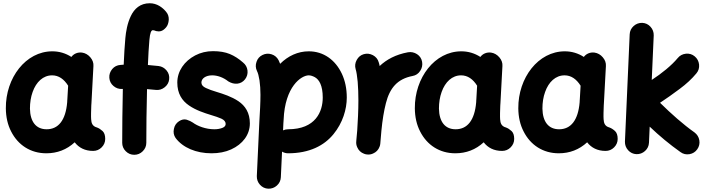

<svg xmlns="http://www.w3.org/2000/svg" viewBox="-20 -880 4362 1186"><path d="M555.2 52.2C575.7 52.2 593.3 44.9 607.9 30.3C622.6 15.6 629.9 -2 629.9 -22C629.9 -43.9 624.5 -60.1 613.8 -70.3C602.5 -80.6 591.3 -87.9 579.6 -92.3C550.3 -100.1 544.4 -119.6 543 -143.6C542.5 -151.9 542 -165 542.5 -182.1C543 -199.2 543.5 -214.4 543.9 -228.5C544.4 -233.4 544.4 -238.3 544.9 -243.2L557.1 -471.7C558.6 -491.2 552.2 -509.3 538.1 -525.9C523.9 -542.5 506.8 -552.2 486.8 -555.2C460 -558.6 435.1 -547.9 420.9 -528.3C385.3 -551.3 345.7 -563 303.2 -563C139.2 -563 14.6 -399.4 16.1 -210.9C16.6 -157.2 27.3 -109.4 48.8 -67.9C91.3 16.1 168.9 66.9 266.1 66.9C333.5 66.9 392.1 44.4 441.4 -1C467.3 32.7 504.9 52.2 555.2 52.2ZM268.1 -81.5C203.1 -81.5 166.5 -127.4 165 -209C165 -246.6 170.4 -280.8 181.6 -312C203.6 -374 246.6 -414.6 301.8 -414.6C342.8 -414.6 375.5 -391.1 400.9 -350.6L396 -266.1C395.5 -264.2 395.5 -262.2 395.5 -260.3C395 -256.8 395 -252.9 395 -248.5C385.7 -136.7 340.3 -81.5 268.1 -81.5Z M655.3 -399.4C656.7 -378.9 665.5 -361.8 681.2 -348.6C696.8 -335.4 714.8 -329.1 735.4 -330.6H738.8C737.3 -270 736.3 -210.4 735.8 -152.3C735.4 -94.2 734.9 -42.5 734.9 2C734.9 22 742.2 39.6 756.8 54.2C771.5 68.8 789.1 76.2 809.1 76.2C829.6 76.2 847.2 68.8 861.8 54.2C876.5 39.6 883.8 22 883.8 2C883.8 -42 884.3 -93.3 884.8 -151.9C885.3 -210 886.7 -269.5 888.2 -329.6C905.8 -328.1 923.8 -326.7 941.9 -324.7C961.9 -322.3 980.5 -327.6 997.1 -340.8C1013.2 -353.5 1022.5 -369.6 1024.9 -389.6C1027.3 -409.7 1022.5 -428.2 1009.3 -444.3C996.1 -460.4 979.5 -469.7 959.5 -472.2C936.5 -474.6 914.6 -477.1 893.6 -478.5C896 -536.6 898.9 -589.4 902.8 -632.8C906.7 -677.7 914.1 -693.4 924.3 -693.4C929.7 -693.4 936 -691.4 944.3 -688C965.3 -683.6 983.9 -685.1 1005.9 -710.9C1015.6 -722.2 1021 -737.8 1022.5 -757.8C1023.4 -777.3 1017.6 -793.9 1005.4 -808.1C983.4 -834 950.2 -859.9 904.8 -859.9C846.2 -859.9 809.6 -826.2 788.1 -780.8C766.1 -735.4 757.8 -682.6 754.4 -645.5C750 -598.1 746.6 -541 744.1 -480.5C737.3 -480 730.5 -479.5 724.1 -479C703.6 -477.5 686.5 -469.2 673.3 -453.6C660.2 -437.5 653.8 -419.4 655.3 -399.4Z M1493.7 -390.1C1505.9 -406.2 1511.2 -424.3 1508.8 -444.8C1506.3 -464.8 1497.1 -481.4 1481 -494.1C1455.1 -517.1 1427.7 -534.7 1399.4 -546.4C1371.1 -558.1 1336.4 -564 1295.9 -564C1255.9 -564 1219.2 -555.2 1185.5 -537.6C1118.7 -502.4 1075.2 -440.9 1075.2 -370.1C1075.2 -301.8 1104.5 -257.8 1147.5 -228.5C1189.9 -199.2 1240.7 -182.6 1283.7 -169.4C1308.6 -162.1 1329.6 -154.8 1347.7 -147C1365.2 -138.7 1374 -127.9 1374 -114.3C1374 -103.5 1367.2 -95.2 1353 -89.8C1338.9 -84.5 1322.8 -81.5 1304.2 -81.5C1251 -81.5 1200.2 -101.1 1170.9 -123C1160.6 -129.9 1148.4 -135.7 1133.3 -140.6C1118.2 -145 1102.1 -142.1 1085.4 -130.9C1068.4 -119.6 1058.1 -104 1054.2 -83.5C1049.8 -63 1053.2 -44.4 1064.5 -27.8C1109.4 32.2 1191.4 66.9 1286.6 66.9C1331.5 66.9 1372.1 59.1 1407.7 43C1479 10.7 1523.4 -47.9 1523.4 -117.7C1523.4 -183.6 1494.6 -226.6 1452.6 -254.9C1410.6 -283.2 1360.4 -299.3 1317.4 -312.5C1292 -319.8 1270 -328.1 1252 -336.4C1233.4 -344.7 1224.1 -356 1224.1 -370.1C1224.1 -395.5 1251.5 -414.6 1290.5 -414.6C1321.8 -414.6 1358.4 -402.8 1390.1 -377.4C1427.2 -354.5 1468.8 -358.4 1493.7 -390.1Z M1637.2 285.6C1657.2 286.1 1675.3 279.8 1690.4 266.1C1705.6 252.4 1713.9 235.4 1714.8 214.8L1722.2 56.6C1733.9 63.5 1746.1 66.9 1759.3 66.9C1891.6 66.9 1982.9 19 2040 -51.3C2097.2 -121.1 2122.1 -205.1 2122.1 -277.3C2122.1 -332.5 2111.8 -381.3 2091.8 -424.3C2051.3 -510.3 1978.5 -563 1887.2 -563C1820.3 -563 1759.3 -534.7 1710.4 -485.8C1707.5 -493.2 1704.6 -500.5 1701.2 -507.3C1691.9 -525.4 1677.7 -538.1 1658.2 -544.4C1638.7 -550.8 1619.6 -549.3 1601.6 -540.5C1583.5 -531.7 1570.8 -517.6 1564.5 -498C1557.6 -478.5 1558.6 -459.5 1567.4 -441.4C1573.7 -429.2 1578.6 -410.2 1583 -383.3C1586.9 -356.4 1588.9 -326.7 1588.9 -294.4C1588.9 -246.1 1585.9 -191.9 1582 -127.9L1566.4 208C1565.9 228 1572.3 246.1 1585.9 261.2C1599.6 276.4 1616.7 284.7 1637.2 285.6ZM1730.5 -119.1C1731 -122.6 1731 -126.5 1731.4 -131.3C1731.9 -133.8 1731.9 -136.7 1731.9 -139.2C1739.7 -345.7 1841.3 -414.6 1887.2 -414.6C1898.4 -414.6 1911.1 -410.6 1924.8 -403.3C1951.7 -388.2 1973.6 -351.6 1973.6 -277.3C1973.6 -190.9 1929.7 -81.5 1759.3 -81.5C1748.5 -81.5 1738.3 -79.1 1728.5 -74.7Z M2247.6 74.2C2260.3 75.7 2272.5 73.7 2284.2 68.4C2303.7 60.1 2317.4 45.9 2324.7 25.9C2327.1 20 2328.6 13.7 2329.1 7.3C2331.5 -17.1 2334 -43.5 2335.9 -72.3C2342.3 -138.7 2351.6 -195.3 2363.8 -242.7C2387.7 -336.4 2434.6 -392.6 2528.3 -410.6C2548.3 -414.1 2564.5 -424.8 2575.7 -442.4C2586.9 -459.5 2590.8 -478 2587.4 -498C2584 -518.1 2573.2 -534.2 2556.2 -545.4C2538.6 -556.6 2520 -560.5 2500 -557.1C2424.3 -543 2368.2 -512.7 2325.2 -472.2C2323.7 -480.5 2321.8 -488.3 2319.3 -495.6C2314 -514.6 2301.8 -529.3 2283.7 -539.1C2265.1 -548.8 2246.1 -550.8 2227.1 -545.4C2208 -540 2193.4 -527.8 2183.6 -509.8C2173.3 -491.2 2171.4 -472.2 2176.8 -453.1C2182.1 -436.5 2186 -410.2 2189.5 -374.5C2192.4 -338.9 2193.8 -300.3 2193.8 -259.8C2193.8 -197.3 2190.4 -130.4 2186.5 -73.2C2184.6 -53.7 2183.1 -33.7 2181.2 -14.6C2181.2 -12.2 2181.2 -9.8 2180.7 -7.3C2179.2 5.4 2181.2 17.6 2186.5 29.3C2194.8 48.8 2209 62.5 2229 69.8C2234.9 72.3 2241.2 73.7 2247.6 74.2Z M3081.5 52.2C3102.1 52.2 3119.6 44.9 3134.3 30.3C3148.9 15.6 3156.2 -2 3156.2 -22C3156.2 -43.9 3150.9 -60.1 3140.1 -70.3C3128.9 -80.6 3117.7 -87.9 3106 -92.3C3076.7 -100.1 3070.8 -119.6 3069.3 -143.6C3068.8 -151.9 3068.4 -165 3068.8 -182.1C3069.3 -199.2 3069.8 -214.4 3070.3 -228.5C3070.8 -233.4 3070.8 -238.3 3071.3 -243.2L3083.5 -471.7C3085 -491.2 3078.6 -509.3 3064.5 -525.9C3050.3 -542.5 3033.2 -552.2 3013.2 -555.2C2986.3 -558.6 2961.4 -547.9 2947.3 -528.3C2911.6 -551.3 2872.1 -563 2829.6 -563C2665.5 -563 2541 -399.4 2542.5 -210.9C2543 -157.2 2553.7 -109.4 2575.2 -67.9C2617.7 16.1 2695.3 66.9 2792.5 66.9C2859.9 66.9 2918.5 44.4 2967.8 -1C2993.7 32.7 3031.2 52.2 3081.5 52.2ZM2794.4 -81.5C2729.5 -81.5 2692.9 -127.4 2691.4 -209C2691.4 -246.6 2696.8 -280.8 2708 -312C2730 -374 2772.9 -414.6 2828.1 -414.6C2869.1 -414.6 2901.9 -391.1 2927.2 -350.6L2922.4 -266.1C2921.9 -264.2 2921.9 -262.2 2921.9 -260.3C2921.4 -256.8 2921.4 -252.9 2921.4 -248.5C2912.1 -136.7 2866.7 -81.5 2794.4 -81.5Z M3720.7 52.2C3741.2 52.2 3758.8 44.9 3773.4 30.3C3788.1 15.6 3795.4 -2 3795.4 -22C3795.4 -43.9 3790 -60.1 3779.3 -70.3C3768.1 -80.6 3756.8 -87.9 3745.1 -92.3C3715.8 -100.1 3710 -119.6 3708.5 -143.6C3708 -151.9 3707.5 -165 3708 -182.1C3708.5 -199.2 3709 -214.4 3709.5 -228.5C3710 -233.4 3710 -238.3 3710.4 -243.2L3722.7 -471.7C3724.1 -491.2 3717.8 -509.3 3703.6 -525.9C3689.5 -542.5 3672.4 -552.2 3652.3 -555.2C3625.5 -558.6 3600.6 -547.9 3586.4 -528.3C3550.8 -551.3 3511.2 -563 3468.8 -563C3304.7 -563 3180.2 -399.4 3181.6 -210.9C3182.1 -157.2 3192.9 -109.4 3214.4 -67.9C3256.8 16.1 3334.5 66.9 3431.6 66.9C3499 66.9 3557.6 44.4 3606.9 -1C3632.8 32.7 3670.4 52.2 3720.7 52.2ZM3433.6 -81.5C3368.7 -81.5 3332 -127.4 3330.6 -209C3330.6 -246.6 3335.9 -280.8 3347.2 -312C3369.1 -374 3412.1 -414.6 3467.3 -414.6C3508.3 -414.6 3541 -391.1 3566.4 -350.6L3561.5 -266.1C3561 -264.2 3561 -262.2 3561 -260.3C3560.5 -256.8 3560.5 -252.9 3560.5 -248.5C3551.3 -136.7 3505.9 -81.5 3433.6 -81.5Z M4287.1 42C4298.8 25.4 4303.2 6.8 4299.8 -13.7C4296.4 -33.7 4286.1 -49.8 4270 -62C4200.2 -111.3 4126 -177.2 4057.1 -245.1C4096.7 -271 4136.7 -299.8 4178.2 -330.6C4219.7 -361.3 4253.9 -393.1 4281.7 -426.8C4294.9 -442.4 4300.3 -460.4 4298.3 -481.4C4295.9 -502 4287.1 -518.6 4271.5 -531.7C4255.9 -544.9 4237.8 -550.3 4216.8 -548.3C4195.8 -545.9 4179.2 -537.1 4166.5 -521.5C4127.4 -474.6 4067.9 -426.8 4005.9 -386.2L4018.1 -661.1C4018.6 -681.2 4012.2 -699.2 3998.5 -714.4C3984.9 -729.5 3967.8 -737.8 3947.3 -738.8C3927.2 -739.3 3909.2 -732.9 3894 -719.2C3878.9 -705.6 3870.6 -688.5 3869.6 -668L3840.3 -5.4C3839.8 14.6 3846.2 32.7 3859.9 47.9C3873.5 63 3890.6 71.3 3911.1 72.3C3931.2 72.8 3949.2 66.4 3964.4 52.7C3979.5 39.1 3987.8 22 3988.8 1.5L3993.2 -97.7C4053.2 -40.5 4116.7 12.2 4183.6 59.6C4200.2 71.8 4218.8 75.7 4239.3 72.3C4259.3 68.8 4275.4 58.6 4287.1 42Z"/></svg>

Font: Mikhak ExtraBold
Style: Regular
Weight: 800
Designer: Amin Abedi
Version: Version 3.2